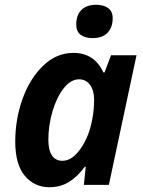

<svg xmlns="http://www.w3.org/2000/svg" viewBox="-20 -776 602 806"><path d="M44 -182Q44 -275 74.5 -360.5Q105 -446 161 -500Q217 -554 288 -554Q376 -554 414 -472H419L446 -544H553L437 0H332L340 -76H336Q306 -35 270 -12.5Q234 10 187 10Q125 10 84.5 -37.5Q44 -85 44 -182ZM367 -274Q375 -313 375 -359Q375 -396 358 -419.5Q341 -443 312 -443Q277 -443 247.5 -405.5Q218 -368 200.5 -309Q183 -250 183 -189Q183 -146 198 -123.5Q213 -101 242 -101Q283 -101 318.5 -152Q354 -203 367 -274ZM300 -673Q300 -713 322 -734.5Q344 -756 384 -756Q414 -756 433.5 -742.5Q453 -729 453 -700Q453 -661 431.5 -638.5Q410 -616 369 -616Q337 -616 318.5 -630Q300 -644 300 -673Z"/></svg>

Font: Noto Sans Display
Style: Bold Italic
Weight: 700
Italic angle: -12°
Designer: Monotype Design team
Foundry: Monotype Imaging Inc.
Version: Version 1.000